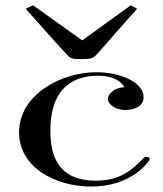

<svg xmlns="http://www.w3.org/2000/svg" viewBox="-20 -681 601 710"><path d="M316.8 8.9C461.4 8.9 523.8 -75.2 531.7 -88.1C537.6 -97 528.7 -101 520.8 -101C514.9 -101 513.9 -99 510.9 -96C470.3 -54.5 425.7 -12.9 334.7 -12.9C199 -12.9 166.3 -99 166.3 -197C166.3 -365.3 261.4 -401 342.6 -401C397 -401 428.7 -381.2 439.6 -358.4C409.9 -358.4 379.2 -337.6 379.2 -315.8C379.2 -294.1 407.9 -274.3 442.6 -274.3C469.3 -274.3 510.9 -283.2 510.9 -321.8C510.9 -378.2 421.8 -413.9 337.6 -413.9C203 -413.9 50.5 -329.7 50.5 -191.1C50.5 -61.4 186.1 8.9 316.8 8.9ZM280.2 -462.4C319.8 -462.4 324.8 -465.3 341.6 -484.2C374.3 -519.8 419.8 -574.3 487.1 -648.5L463.4 -661.4L284.2 -531.7L102 -661.4L75.2 -648.5C142.6 -573.3 191.1 -516.8 223.8 -483.2C239.6 -465.3 242.6 -462.4 280.2 -462.4Z"/></svg>

Font: Biblismive
Style: Regular
Weight: 400
Designer: Susan Drake
Foundry: Susan Drake
Version: Version 1.0; ttfautohint (v1.8.4.7-5d5b)